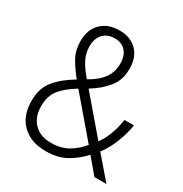

<svg xmlns="http://www.w3.org/2000/svg" viewBox="-170 -856 952 997"><g transform="rotate(30 306.0 -357.5)"><path d="M263 -725Q328 -725 367 -686Q406 -647 406 -577Q406 -511 370 -465.5Q334 -420 273 -383L454 -171Q477 -202 493 -245Q509 -288 516 -335H573Q563 -278 541.5 -224.5Q520 -171 489 -130L601 0H529L453 -90Q413 -46 363 -18Q313 10 240 10Q152 10 100 -40.5Q48 -91 48 -180Q48 -255 86 -302.5Q124 -350 196 -393Q158 -440 135.5 -481Q113 -522 113 -576Q113 -645 153.5 -685Q194 -725 263 -725ZM261 -677Q218 -677 192.5 -650Q167 -623 167 -576Q167 -534 186.5 -497Q206 -460 241 -420Q297 -451 324 -489Q351 -527 351 -577Q351 -624 327 -650.5Q303 -677 261 -677ZM227 -356Q166 -319 135.5 -281Q105 -243 105 -182Q105 -116 142.5 -78.5Q180 -41 243 -41Q303 -41 345 -65.5Q387 -90 420 -130Z"/></g></svg>

Font: Noto Sans Sinhala UI SemiCondensed Light
Style: Regular
Weight: 300
Width: 4
Designer: Jelle Bosma - Monotype Design Team
Foundry: Monotype Imaging Inc.
Version: Version 2.006; ttfautohint (v1.8.4.7-5d5b)